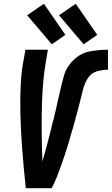

<svg xmlns="http://www.w3.org/2000/svg" viewBox="-20 -999 593 1019"><path d="M117 0Q67 -462 102 -662L115 -735H234L222 -662Q192 -495 205 -142Q217 -183 228 -224Q237 -257 245 -289L247 -299L252 -317L254 -327L261 -355L264 -364L265 -369L267 -378L275 -411Q286 -457 296 -503.5Q306 -550 319.5 -597.5Q333 -645 371.5 -681.5Q410 -718 458 -726.5Q506 -735 553 -735V-629Q523 -629 493 -620Q463 -611 445.5 -583Q428 -555 421 -525.5Q414 -496 406 -466L404 -457L399 -439L397 -430L391 -407L386 -389L382 -376L379 -362L376 -353L375 -349L374 -344L371 -335L369 -326Q363 -308 358 -290Q351 -265 344 -240L341 -231Q332 -202 322.5 -173Q313 -144 302.5 -115Q292 -86 280.5 -57Q269 -28 254 0ZM255 -764 124 -918 213 -979 327 -814ZM424 -764 293 -918 382 -979 496 -814Z"/></svg>

Font: Iosevka SS08
Style: Bold Italic
Weight: 700
Italic angle: -10°
Monospace: yes
Designer: Belleve Invis
Foundry: Belleve Invis
Version: 2.1.0; ttfautohint (v1.8.2)